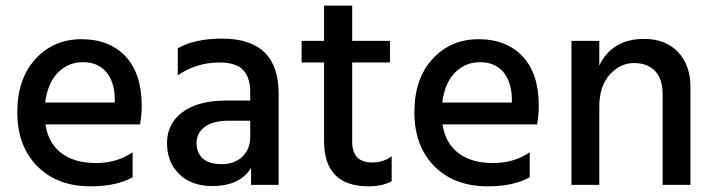

<svg xmlns="http://www.w3.org/2000/svg" viewBox="-20 -651 2514 676"><path d="M139 -290H384V-308Q382 -365 353 -398.5Q324 -432 272 -432Q220 -432 184 -395.5Q148 -359 139 -290ZM299 5Q181 5 111 -66Q41 -137 41 -255.5Q41 -374 105 -443.5Q169 -513 267 -513Q365 -513 422 -452.5Q479 -392 479 -278Q479 -247 473 -213H140Q150 -147 196 -112Q242 -77 317.5 -77Q393 -77 447 -115V-27Q391 5 299 5Z M727 4Q655 4 611.5 -37.5Q568 -79 568 -147.5Q568 -216 623 -256.5Q678 -297 777 -297H861V-326Q861 -378 836 -404.5Q811 -431 753 -431Q672 -431 606 -386V-481Q665 -515 762 -515Q961 -515 961 -322V0H864V-60Q825 4 727 4ZM861 -169V-226H785Q729 -226 700.5 -204Q672 -182 672 -147.5Q672 -113 694 -93Q716 -73 761 -73Q806 -73 833.5 -99.5Q861 -126 861 -169Z M1278 5Q1121 5 1121 -154V-431H1042V-507H1121V-631H1220V-507H1353V-431H1220V-152Q1220 -79 1290 -79Q1331 -79 1359 -101V-13Q1326 5 1278 5Z M1537 -290H1782V-308Q1780 -365 1751 -398.5Q1722 -432 1670 -432Q1618 -432 1582 -395.5Q1546 -359 1537 -290ZM1697 5Q1579 5 1509 -66Q1439 -137 1439 -255.5Q1439 -374 1503 -443.5Q1567 -513 1665 -513Q1763 -513 1820 -452.5Q1877 -392 1877 -278Q1877 -247 1871 -213H1538Q1548 -147 1594 -112Q1640 -77 1715.5 -77Q1791 -77 1845 -115V-27Q1789 5 1697 5Z M2411 0H2313V-320Q2313 -373 2286.5 -401Q2260 -429 2212 -429Q2164 -429 2127 -388.5Q2090 -348 2090 -275V0H1992V-507H2090V-420Q2135 -514 2248 -514Q2323 -514 2367 -468Q2411 -422 2411 -343Z"/></svg>

Font: Hind Colombo Medium
Style: Regular
Weight: 500
Designer: Jyotish Sonowal, Aditi Pimprikar
Foundry: Indian Type Foundry
Version: Version 1.000;PS 1.0;hotconv 1.0.86;makeotf.lib2.5.63406; tt